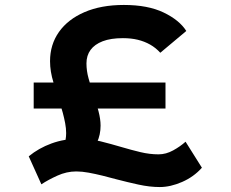

<svg xmlns="http://www.w3.org/2000/svg" viewBox="-20 -734 933 775"><path d="M275 -53 186 -74Q202 -83 215.5 -101.5Q229 -120 238 -145Q247 -170 247 -197Q247 -216 243 -237Q239 -258 233.5 -278.5Q228 -299 222 -318Q216 -337 211 -351Q203 -378 196 -400.5Q189 -423 185.5 -444.5Q182 -466 182 -487Q182 -554 218 -605Q254 -656 321 -685Q388 -714 480 -714Q577 -714 640.5 -683.5Q704 -653 732 -609L627 -521Q609 -541 586 -554Q563 -567 536 -573.5Q509 -580 476 -580Q427 -580 394.5 -567.5Q362 -555 345.5 -532.5Q329 -510 329 -478Q329 -448 337.5 -417.5Q346 -387 356 -354Q369 -318 377.5 -285.5Q386 -253 386 -227Q386 -190 371.5 -159Q357 -128 332 -102Q307 -76 275 -53ZM625 21Q584 21 538.5 11Q493 1 451 -10Q422 -18 393.5 -25Q365 -32 338 -37Q311 -42 288 -42Q249 -42 211.5 -25Q174 -8 147 10L96 -103Q136 -136 188 -155Q240 -174 300 -174Q344 -174 386 -163.5Q428 -153 472 -140Q509 -129 546.5 -120Q584 -111 620 -111Q650 -111 679 -127Q708 -143 729 -162L795 -57Q762 -20 715 0.5Q668 21 625 21ZM116 -296V-401H648V-296Z"/></svg>

Font: Lexend Tera SemiBold
Style: Regular
Weight: 600
Version: Version 1.007